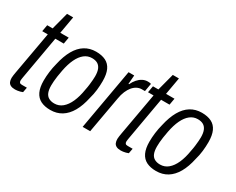

<svg xmlns="http://www.w3.org/2000/svg" viewBox="-93 -1050 1763 1437"><g transform="rotate(30 788.5 -331.0)"><path d="M97 11Q73 11 58.5 3.5Q44 -4 38 -18Q32 -32 32 -52Q32 -62 34 -74Q36 -86 38 -99L104 -469H56L66 -526H113L152 -674H205L179 -526H252L242 -469H169L104 -99Q103 -92 101.5 -83Q100 -74 100 -69Q100 -57 105.5 -51Q111 -45 125 -45H168L160 -2Q151 2 139.5 5Q128 8 117 9.5Q106 11 97 11Z M402 12Q353 12 319 -5Q285 -22 267.5 -59Q250 -96 250 -154Q250 -191 255 -230.5Q260 -270 270 -308Q287 -384 316 -435Q345 -486 387 -512Q429 -538 483 -538Q533 -538 567 -521Q601 -504 618 -467Q635 -430 635 -371Q635 -333 630.5 -293.5Q626 -254 615 -216Q599 -141 570 -90.5Q541 -40 499 -14Q457 12 402 12ZM404 -45Q443 -45 473 -70Q503 -95 523.5 -141Q544 -187 554 -250Q560 -279 562.5 -301.5Q565 -324 566.5 -341.5Q568 -359 568 -374Q568 -412 558 -435.5Q548 -459 529 -470Q510 -481 481 -481Q444 -481 415 -458Q386 -435 365.5 -392Q345 -349 333 -287Q327 -256 323.5 -231.5Q320 -207 318.5 -187.5Q317 -168 317 -151Q317 -114 326.5 -90.5Q336 -67 356 -56Q376 -45 404 -45Z M676 0 769 -526H818L812 -450H817Q830 -477 847 -496.5Q864 -516 885 -527Q906 -538 930 -538Q939 -538 946 -537Q953 -536 958 -534L946 -465H919Q898 -465 878.5 -455Q859 -445 843 -426Q827 -407 815 -379Q803 -351 797 -314L741 0Z M1011 11Q987 11 972.5 3.5Q958 -4 952 -18Q946 -32 946 -52Q946 -62 948 -74Q950 -86 952 -99L1018 -469H970L980 -526H1027L1066 -674H1119L1093 -526H1166L1156 -469H1083L1018 -99Q1017 -92 1015.5 -83Q1014 -74 1014 -69Q1014 -57 1019.5 -51Q1025 -45 1039 -45H1082L1074 -2Q1065 2 1053.5 5Q1042 8 1031 9.5Q1020 11 1011 11Z M1316 12Q1267 12 1233 -5Q1199 -22 1181.5 -59Q1164 -96 1164 -154Q1164 -191 1169 -230.5Q1174 -270 1184 -308Q1201 -384 1230 -435Q1259 -486 1301 -512Q1343 -538 1397 -538Q1447 -538 1481 -521Q1515 -504 1532 -467Q1549 -430 1549 -371Q1549 -333 1544.5 -293.5Q1540 -254 1529 -216Q1513 -141 1484 -90.5Q1455 -40 1413 -14Q1371 12 1316 12ZM1318 -45Q1357 -45 1387 -70Q1417 -95 1437.5 -141Q1458 -187 1468 -250Q1474 -279 1476.5 -301.5Q1479 -324 1480.5 -341.5Q1482 -359 1482 -374Q1482 -412 1472 -435.5Q1462 -459 1443 -470Q1424 -481 1395 -481Q1358 -481 1329 -458Q1300 -435 1279.5 -392Q1259 -349 1247 -287Q1241 -256 1237.5 -231.5Q1234 -207 1232.5 -187.5Q1231 -168 1231 -151Q1231 -114 1240.5 -90.5Q1250 -67 1270 -56Q1290 -45 1318 -45Z"/></g></svg>

Font: Archivo Condensed Light
Style: Italic
Weight: 300
Width: 3
Italic angle: -10°
Designer: Hector Gatti
Foundry: Omnibus-Type
Version: Version 2.001